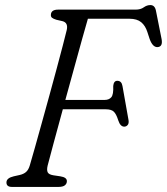

<svg xmlns="http://www.w3.org/2000/svg" viewBox="-20 -738 659 758"><path d="M181 -681Q182.5 -700 209.5 -700H515.5Q535 -700 547.5 -709Q560 -718 573.5 -718Q591 -718 595.5 -696.5L618 -583.5Q623.5 -553.5 602 -552Q582.5 -551 570.5 -585L562 -611Q554 -636.5 537.5 -650.2Q521 -664 491 -664H327Q318.5 -635 304.2 -583.8Q290 -532.5 272.8 -469.8Q255.5 -407 238 -343.5H393Q410.5 -343.5 419.5 -354.2Q428.5 -365 427 -398.5Q429 -419 443 -419Q460 -419 463.5 -398.5L487.5 -263.5Q489.5 -251 484 -244.5Q478.5 -238 470.5 -238Q455 -238 447 -262.5Q439 -288 429.2 -297.2Q419.5 -306.5 397.5 -306.5H228Q207.5 -231.5 191 -170.5Q174.5 -109.5 168 -84Q164 -67 168.2 -58Q172.5 -49 190.5 -46L217.5 -42Q244.5 -38 244 -22.5Q244 -13 236.2 -6.5Q228.5 0 209.5 0H27.5Q4.5 0 5.5 -19Q6.5 -35.5 34.5 -42L57 -47Q73 -50.5 82.8 -59Q92.5 -67.5 97.5 -84.5Q105.5 -111.5 117.8 -155.2Q130 -199 144.8 -252Q159.5 -305 174.8 -360.5Q190 -416 203.8 -467.2Q217.5 -518.5 228 -558.5Q238.5 -598.5 243.5 -619.5Q250 -648.5 226.5 -654.5L202.5 -660Q191 -663.5 185.5 -667.8Q180 -672 181 -681Z"/></svg>

Font: Fraunces 72pt S100 Light
Style: Italic
Weight: 300
Italic angle: -16°
Version: Version 1.000; ttfautohint (v1.8.3)